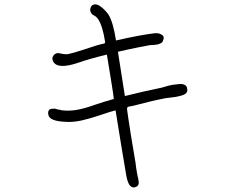

<svg xmlns="http://www.w3.org/2000/svg" viewBox="-20 -813 1040 864"><path d="M822.3 -413.1Q825.2 -402.3 817.4 -393.6Q810.5 -386.7 795.9 -382.8Q782.2 -378.9 770.5 -377Q758.8 -375 744.1 -373.5Q729.5 -372.1 724.6 -371.1Q659.2 -358.4 579.1 -336.9Q563.5 -334 558.6 -333Q550.8 -331.1 551.8 -320.3Q555.7 -295.9 557.6 -279.3Q563.5 -240.2 568.4 -209Q582 -128.9 589.8 -81.1Q591.8 -64.5 592.8 -57.1Q593.8 -49.8 596.2 -36.6Q598.6 -23.4 600.6 -13.7H601.6Q601.6 -12.7 602.1 -7.3Q602.5 -2 603.5 -1V0Q605.5 9.8 603.5 16.1Q601.6 22.5 596.7 25.4Q590.8 29.3 585 30.3Q571.3 32.2 562 18.1Q552.7 3.9 547.9 -25.4Q532.2 -116.2 500 -316.4Q479.5 -311.5 433.6 -295.9Q384.8 -279.3 347.7 -271Q310.5 -262.7 277.3 -264.6Q199.2 -267.6 197.3 -298.8Q195.3 -308.6 199.2 -315.4Q203.1 -322.3 210.9 -323.2Q218.8 -324.2 224.1 -324.2Q229.5 -324.2 240.2 -320.3Q251 -318.4 252.9 -318.4V-317.4Q286.1 -312.5 321.3 -317.9Q356.4 -323.2 408.2 -341.8Q460.9 -359.4 474.6 -362.3Q476.6 -363.3 482.9 -365.2Q489.3 -367.2 492.2 -367.2Q491.2 -373 490.2 -382.8Q489.3 -393.6 488.3 -397.5Q481.4 -442.4 478.5 -460Q466.8 -527.3 460.9 -567.4Q380.9 -547.9 336.9 -532.2Q238.3 -498 218.8 -537.1Q211.9 -550.8 220.2 -562.5Q228.5 -574.2 242.2 -574.2Q247.1 -573.2 261.7 -570.3Q275.4 -568.4 285.2 -569.3Q309.6 -574.2 354 -588.9Q398.4 -603.5 414.1 -608.4Q430.7 -613.3 449.2 -617.2Q451.2 -618.2 452.1 -620.1Q453.1 -621.1 453.1 -624Q447.3 -661.1 439.5 -686.5Q426.8 -728.5 407.2 -741.2Q405.3 -742.2 400.9 -744.6Q396.5 -747.1 395.5 -748Q382.8 -760.7 386.7 -775.4Q390.6 -791 404.3 -793Q417 -794.9 430.7 -785.2Q443.4 -776.4 453.6 -765.1Q463.9 -753.9 468.8 -746.1Q489.3 -712.9 502 -630.9Q613.3 -656.2 673.8 -663.1Q692.4 -666 707 -657.2Q722.7 -649.4 712.9 -627.9Q710 -621.1 701.2 -617.2Q692.4 -613.3 685.5 -612.3Q678.7 -611.3 668 -610.4Q656.2 -610.4 652.3 -609.4Q613.3 -602.5 558.6 -590.8Q535.2 -585.9 510.7 -580.1Q513.7 -564.5 515.6 -548.8Q522.5 -502.9 542 -380.9Q631.8 -403.3 709 -418.9Q711.9 -419.9 729 -424.8Q746.1 -429.7 758.3 -431.6Q770.5 -433.6 786.1 -434.6Q801.8 -436.5 811.5 -430.7Q821.3 -425.8 822.3 -413.1Z"/></svg>

Font: irohamaru Light
Style: Regular
Weight: 200
Designer: [Source Han Sans]
Ryoko NISHIZUKA  (kana & ideographs); Paul D. Hunt (Latin, Greek & Cyrillic); Wenlong ZHANG  (bopomofo
Version: Version 1.01